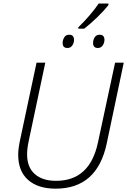

<svg xmlns="http://www.w3.org/2000/svg" viewBox="-20 -1074 731 1103"><path d="M299.8 9.8Q198.2 9.8 141.4 -40.5Q84.5 -90.8 84.5 -185.1Q84.5 -217.8 94.2 -264.6L189.9 -713.9H240.2L145 -264.2Q135.7 -221.7 135.7 -186.5Q135.7 -113.3 179.7 -74.2Q223.6 -35.2 302.2 -35.2Q495.6 -35.2 542.5 -254.4L641.1 -713.9H690.9L592.8 -248.5Q537.6 9.8 299.8 9.8ZM429.7 -909.2V-917Q460.9 -946.8 492.9 -983.9Q524.9 -1021 546.9 -1053.7H603V-1044.9Q579.1 -1014.2 541 -977.1Q502.9 -939.9 463.9 -909.2ZM367.7 -798.3Q339.8 -798.3 339.8 -827.1Q339.8 -843.8 348.9 -859.1Q357.9 -874.5 377.4 -874.5Q392.1 -874.5 398.7 -866.5Q405.3 -858.4 405.3 -846.2Q405.3 -827.1 395.3 -812.7Q385.3 -798.3 367.7 -798.3ZM542.5 -798.3Q514.6 -798.3 514.6 -827.1Q514.6 -843.8 523.7 -859.1Q532.7 -874.5 552.7 -874.5Q566.9 -874.5 573.5 -866.5Q580.1 -858.4 580.1 -846.2Q580.1 -827.1 569.8 -812.7Q559.6 -798.3 542.5 -798.3Z"/></svg>

Font: Open Sans Light
Style: Italic
Weight: 300
Italic angle: -12°
Designer: Monotype Design Team
Foundry: Monotype Imaging Inc.
Version: Version 3.003; ttfautohint (v1.8.4)